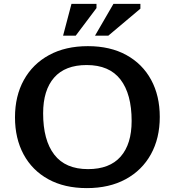

<svg xmlns="http://www.w3.org/2000/svg" viewBox="-20 -955 898 986"><path d="M431.5 -718Q546 -718 628.8 -672.5Q711.5 -627 756 -545.2Q800.5 -463.5 800.5 -354.5Q800.5 -245 755 -162.8Q709.5 -80.5 625.5 -34.8Q541.5 11 426 11Q311 11 228.2 -34.5Q145.5 -80 101.2 -162Q57 -244 57 -352.5Q57 -462 102.5 -544.2Q148 -626.5 232 -672.2Q316 -718 431.5 -718ZM432 -86.5Q543 -86.5 599.5 -150.8Q656 -215 656 -334Q656 -472 598.8 -546.5Q541.5 -621 425 -621Q314.5 -621 258 -556.5Q201.5 -492 201.5 -373Q201.5 -235 258.8 -160.8Q316 -86.5 432 -86.5ZM468 -772 562.5 -935H701V-910.5L536.5 -772ZM304 -772 347 -935H475.5V-913.5L369 -772Z"/></svg>

Font: Newsreader 6pt Medium
Style: Regular
Weight: 500
Designer: Hugues Gentile
Foundry: Production Type
Version: Version 1.003; ttfautohint (v1.8.3)